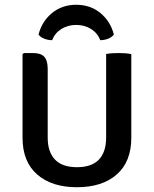

<svg xmlns="http://www.w3.org/2000/svg" viewBox="-20 -772 645 805"><path d="M530.5 -194.5Q530.5 -94 469.5 -40.5Q408.5 13 302.5 13Q197 13 135.8 -40.5Q74.5 -94 74.5 -194.5V-544.5L80 -549.5H119.5Q151.5 -549.5 165.8 -533.8Q180 -518 180 -482.5V-195Q180 -135 210.5 -103Q241 -71 302.5 -71Q364.5 -71 394.8 -103Q425 -135 425 -195V-545.5Q437 -548 450.8 -548.8Q464.5 -549.5 476 -549.5Q487.5 -549.5 502.8 -548.8Q518 -548 530.5 -545ZM457.5 -627Q448.5 -615.5 432.8 -609.5Q417 -603.5 400.5 -603.5Q388.5 -634 361.2 -650.8Q334 -667.5 299.5 -667.5Q265 -667.5 237.8 -650.8Q210.5 -634 198.5 -603.5Q182 -603.5 166.2 -609.5Q150.5 -615.5 141.5 -627Q156 -683 198.2 -717.5Q240.5 -752 299.5 -752Q358.5 -752 400.8 -717.5Q443 -683 457.5 -627Z"/></svg>

Font: Signika SC
Style: Regular
Weight: 400
Designer: Anna Giedryś
Foundry: Anna Giedryś
Version: Version 2.000; ttfautohint (v1.8.3) -l 8 -r 50 -G 200 -x 9 -